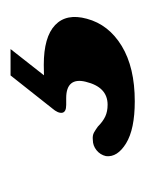

<svg xmlns="http://www.w3.org/2000/svg" viewBox="24 -71 276 364"><g transform="rotate(-90 162.0 111.0)"><path d="M201 -7H251L190.5 70L158 62Q171 59 185.2 57.5Q199.5 56 221 56Q274 56 296.5 77.5Q319 99 308.5 137.5Q297.5 179 256.8 203.8Q216 228.5 152 228.5Q99 228.5 72.2 212Q45.5 195.5 48 174Q50.5 163 59.2 156Q68 149 78.5 149Q87 148 92.8 151.2Q98.5 154.5 104 158.5Q113.5 168 123 172.5Q132.5 177 145.5 177Q179 177 189 135.5Q193.5 117.5 185.8 108Q178 98.5 158 98.5H145Q131.5 98.5 130.2 90.8Q129 83 138.5 72Z"/></g></svg>

Font: Fraunces Wonky
Style: Italic
Weight: 900
Italic angle: -16°
Version: Version 1.000;[b76b70a41]